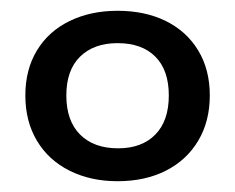

<svg xmlns="http://www.w3.org/2000/svg" viewBox="-20 -734 436 356"><path d="M198 -398Q148 -398 109 -417.5Q70 -437 48.5 -473Q27 -509 27 -557Q27 -605 48.5 -640.5Q70 -676 109 -695Q148 -714 198 -714Q249 -714 287.5 -695Q326 -676 347.5 -640.5Q369 -605 369 -557Q369 -509 347.5 -473Q326 -437 287.5 -417.5Q249 -398 198 -398ZM199 -459Q243 -459 268 -484.5Q293 -510 293 -557Q293 -604 268 -629Q243 -654 198 -654Q154 -654 128.5 -629Q103 -604 103 -557Q103 -510 128.5 -484.5Q154 -459 199 -459Z"/></svg>

Font: Nunito Sans 10pt SemiExpanded SemiBold
Style: Regular
Weight: 600
Width: 6
Designer: Vernon Adams
Foundry: Vernon Adams
Version: Version 3.101;gftools[0.9.27]